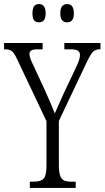

<svg xmlns="http://www.w3.org/2000/svg" viewBox="-25 -926 515 946"><path d="M122 -31H142Q177 -31 190.5 -46.5Q204 -62 204 -110V-329L59 -635Q45 -665 33.5 -674Q22 -683 1 -683H-5V-714H185V-683H159Q137 -683 128.5 -677Q120 -671 120 -660Q120 -643 138 -607L195 -484Q230 -407 245 -367L268 -419L289 -466L352 -599Q369 -634 369 -655Q369 -670 358 -676.5Q347 -683 322 -683H292V-714H470V-683H465Q446 -683 434 -671.5Q422 -660 404 -623L265 -330V-112Q265 -78 271.5 -60.5Q278 -43 290.5 -37Q303 -31 326 -31H348V0H122ZM135 -860Q135 -885 143 -895.5Q151 -906 167 -906Q200 -906 200 -860Q200 -816 167 -816Q151 -816 143 -826Q135 -836 135 -860ZM272 -860Q272 -906 306 -906Q339 -906 339 -860Q339 -816 306 -816Q272 -816 272 -860Z"/></svg>

Font: Noto Serif CondLight
Style: Regular
Weight: 300
Width: 3
Designer: Monotype Design Team
Foundry: Monotype Imaging Inc.
Version: Version 1.001